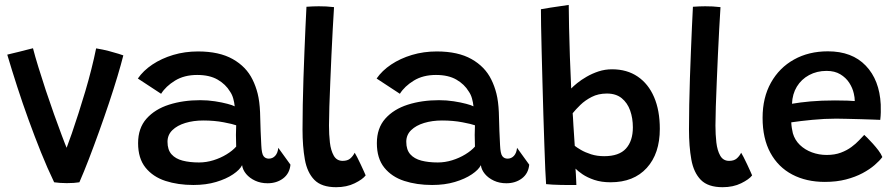

<svg xmlns="http://www.w3.org/2000/svg" viewBox="-20 -742 3638 780"><path d="M370.5 -545.5Q398 -541 421.8 -534.8Q445.5 -528.5 461.5 -523.5Q477.5 -518.5 481 -517Q472 -481 457 -431Q442 -381 422.8 -323.5Q403.5 -266 382.5 -207.5Q361.5 -149 341 -95.8Q320.5 -42.5 302.5 -1.5Q282.5 2 251 2Q237 2 223.5 1Q210 0 200 -1.5Q172.5 -58.5 146.5 -123.2Q120.5 -188 96 -255.5Q71.5 -323 49.8 -390.2Q28 -457.5 9.5 -520Q16.5 -522 29.8 -525Q43 -528 58.8 -532Q74.5 -536 89.2 -539.8Q104 -543.5 114 -546Q122 -514.5 135.8 -469.8Q149.5 -425 166 -375.2Q182.5 -325.5 199.5 -278Q216.5 -230.5 230.8 -192.5Q245 -154.5 254 -133.5L247 -131.5Q258.5 -161.5 271.8 -200Q285 -238.5 299 -282Q313 -325.5 326.5 -371Q340 -416.5 351.2 -461Q362.5 -505.5 370.5 -545.5Z M765.5 9.5Q703 9.5 652.2 -7Q601.5 -23.5 571.2 -61Q541 -98.5 541 -160.5Q541 -221.5 575.2 -260Q609.5 -298.5 666.8 -316.8Q724 -335 793.5 -335Q824.5 -335 853.5 -330.5Q882.5 -326 904 -320.2Q925.5 -314.5 933.5 -310Q932 -325.5 927.5 -341.8Q923 -358 914.5 -370Q897 -399.5 864.2 -418.5Q831.5 -437.5 781 -437.5Q728.5 -437.5 691 -414.5Q653.5 -391.5 634.5 -361L540 -423Q562 -455 599 -479.8Q636 -504.5 683.5 -518.8Q731 -533 784.5 -533Q870.5 -533 925.5 -502Q980.5 -471 1006 -418.5Q1019 -392.5 1026.8 -361.5Q1034.5 -330.5 1036.5 -286.5Q1037.5 -242.5 1038.8 -210Q1040 -177.5 1041.5 -152Q1043 -117.5 1050.8 -107.5Q1058.5 -97.5 1072 -97.5Q1087.5 -97.5 1098 -109Q1108.5 -120.5 1110.5 -141.5L1160 -73Q1156.5 -37 1130.2 -17.2Q1104 2.5 1067 2.5Q1039 2.5 1016.5 -8Q994 -18.5 980 -35.2Q966 -52 963.5 -71Q954.5 -52.5 926.8 -33.8Q899 -15 858 -2.8Q817 9.5 765.5 9.5ZM788.5 -82Q818 -82 847 -91Q876 -100 900.2 -114.8Q924.5 -129.5 939.5 -146.5Q938.5 -172 938.5 -193.8Q938.5 -215.5 939.5 -233Q926.5 -238 888.8 -245.2Q851 -252.5 805.5 -252.5Q766 -252.5 733 -242.5Q700 -232.5 680.2 -213.2Q660.5 -194 660.5 -166Q660.5 -133.5 676.8 -115.2Q693 -97 721.8 -89.5Q750.5 -82 788.5 -82Z M1465.5 -29.5Q1453.5 -13.5 1421 2.5Q1388.5 18.5 1345.5 18.5Q1286.5 18.5 1257.2 -11.2Q1228 -41 1218.5 -94Q1209 -147 1209 -216Q1209 -263 1210 -316.2Q1211 -369.5 1212.8 -424.5Q1214.5 -479.5 1216.8 -532.2Q1219 -585 1221 -631.8Q1223 -678.5 1225 -714.5Q1252.5 -716.5 1275 -716.5Q1290.5 -716.5 1305.2 -715.8Q1320 -715 1337 -713Q1334.5 -674.5 1331.8 -624Q1329 -573.5 1326.5 -518.2Q1324 -463 1321.8 -409Q1319.5 -355 1318 -309Q1316.5 -263 1316.5 -232Q1316.5 -196 1320.2 -163.2Q1324 -130.5 1336 -109.5Q1348 -88.5 1372 -88.5Q1391.5 -88.5 1402.5 -97.8Q1413.5 -107 1421 -121.5Q1424 -117 1430.8 -103.8Q1437.5 -90.5 1445 -74.8Q1452.5 -59 1458.2 -46.2Q1464 -33.5 1465.5 -29.5Z M1735.5 9.5Q1673 9.5 1622.2 -7Q1571.5 -23.5 1541.2 -61Q1511 -98.5 1511 -160.5Q1511 -221.5 1545.2 -260Q1579.5 -298.5 1636.8 -316.8Q1694 -335 1763.5 -335Q1794.5 -335 1823.5 -330.5Q1852.5 -326 1874 -320.2Q1895.5 -314.5 1903.5 -310Q1902 -325.5 1897.5 -341.8Q1893 -358 1884.5 -370Q1867 -399.5 1834.2 -418.5Q1801.5 -437.5 1751 -437.5Q1698.5 -437.5 1661 -414.5Q1623.5 -391.5 1604.5 -361L1510 -423Q1532 -455 1569 -479.8Q1606 -504.5 1653.5 -518.8Q1701 -533 1754.5 -533Q1840.5 -533 1895.5 -502Q1950.5 -471 1976 -418.5Q1989 -392.5 1996.8 -361.5Q2004.5 -330.5 2006.5 -286.5Q2007.5 -242.5 2008.8 -210Q2010 -177.5 2011.5 -152Q2013 -117.5 2020.8 -107.5Q2028.5 -97.5 2042 -97.5Q2057.5 -97.5 2068 -109Q2078.5 -120.5 2080.5 -141.5L2130 -73Q2126.5 -37 2100.2 -17.2Q2074 2.5 2037 2.5Q2009 2.5 1986.5 -8Q1964 -18.5 1950 -35.2Q1936 -52 1933.5 -71Q1924.5 -52.5 1896.8 -33.8Q1869 -15 1828 -2.8Q1787 9.5 1735.5 9.5ZM1758.5 -82Q1788 -82 1817 -91Q1846 -100 1870.2 -114.8Q1894.5 -129.5 1909.5 -146.5Q1908.5 -172 1908.5 -193.8Q1908.5 -215.5 1909.5 -233Q1896.5 -238 1858.8 -245.2Q1821 -252.5 1775.5 -252.5Q1736 -252.5 1703 -242.5Q1670 -232.5 1650.2 -213.2Q1630.5 -194 1630.5 -166Q1630.5 -133.5 1646.8 -115.2Q1663 -97 1691.8 -89.5Q1720.5 -82 1758.5 -82Z M2198.5 6Q2197 -11.5 2195.2 -53.2Q2193.5 -95 2191.5 -152Q2189.5 -209 2187.5 -274.5Q2185.5 -340 2183.8 -406.2Q2182 -472.5 2180.5 -532Q2179 -591.5 2178.2 -636.8Q2177.5 -682 2177.5 -704.5Q2184.5 -706 2216.2 -711Q2248 -716 2290.5 -722Q2290.5 -687.5 2291.8 -631.5Q2293 -575.5 2295.2 -510.5Q2297.5 -445.5 2300.5 -382.5Q2309 -391.5 2325 -404.5Q2341 -417.5 2363 -430.2Q2385 -443 2411.2 -451.8Q2437.5 -460.5 2466.5 -460.5Q2527 -460.5 2570.5 -431Q2614 -401.5 2637.2 -347.5Q2660.5 -293.5 2660.5 -218.5Q2660.5 -118 2607.5 -59.8Q2554.5 -1.5 2460.5 -1.5Q2423 -1.5 2394.2 -11.2Q2365.5 -21 2346.2 -34.2Q2327 -47.5 2318 -57Q2319 -47.5 2319.5 -33.8Q2320 -20 2320.8 -8Q2321.5 4 2321.5 9.5Q2291 10 2256.5 9.2Q2222 8.5 2198.5 6ZM2315 -149.5Q2323 -143 2340 -133Q2357 -123 2381.2 -115.2Q2405.5 -107.5 2434.5 -107.5Q2495 -107.5 2523 -138.5Q2551 -169.5 2551 -224.5Q2551 -262 2540 -293Q2529 -324 2505.8 -343Q2482.5 -362 2445.5 -362Q2410.5 -362 2383.8 -348.2Q2357 -334.5 2337.8 -315.8Q2318.5 -297 2306.5 -282Q2307 -277 2307.8 -263.5Q2308.5 -250 2309.5 -232.8Q2310.5 -215.5 2311.8 -198Q2313 -180.5 2313.8 -167.2Q2314.5 -154 2315 -149.5Z M3035.5 -29.5Q3023.5 -13.5 2991 2.5Q2958.5 18.5 2915.5 18.5Q2856.5 18.5 2827.2 -11.2Q2798 -41 2788.5 -94Q2779 -147 2779 -216Q2779 -263 2780 -316.2Q2781 -369.5 2782.8 -424.5Q2784.5 -479.5 2786.8 -532.2Q2789 -585 2791 -631.8Q2793 -678.5 2795 -714.5Q2822.5 -716.5 2845 -716.5Q2860.5 -716.5 2875.2 -715.8Q2890 -715 2907 -713Q2904.5 -674.5 2901.8 -624Q2899 -573.5 2896.5 -518.2Q2894 -463 2891.8 -409Q2889.5 -355 2888 -309Q2886.5 -263 2886.5 -232Q2886.5 -196 2890.2 -163.2Q2894 -130.5 2906 -109.5Q2918 -88.5 2942 -88.5Q2961.5 -88.5 2972.5 -97.8Q2983.5 -107 2991 -121.5Q2994 -117 3000.8 -103.8Q3007.5 -90.5 3015 -74.8Q3022.5 -59 3028.2 -46.2Q3034 -33.5 3035.5 -29.5Z M3564.5 -104Q3553.5 -89 3533.2 -71.5Q3513 -54 3484 -38.5Q3455 -23 3416.8 -13Q3378.5 -3 3331 -3Q3255.5 -3 3198.5 -33Q3141.5 -63 3109.8 -121Q3078 -179 3078 -263.5Q3078 -345.5 3112 -406.2Q3146 -467 3205.8 -500.2Q3265.5 -533.5 3343.5 -533.5Q3441.5 -533.5 3497.2 -475.2Q3553 -417 3558 -317.5Q3558.5 -301 3558.2 -286.2Q3558 -271.5 3556 -255Q3549 -255.5 3527.2 -256.2Q3505.5 -257 3477.2 -257.8Q3449 -258.5 3422 -259.2Q3395 -260 3377.5 -260Q3329.5 -260 3280.5 -255.2Q3231.5 -250.5 3194.5 -245Q3195 -233 3196.8 -221.8Q3198.5 -210.5 3201 -200.5Q3209 -173 3229.5 -153.2Q3250 -133.5 3278.5 -123Q3307 -112.5 3338.5 -112.5Q3371 -112.5 3395.8 -121.8Q3420.5 -131 3439 -144.8Q3457.5 -158.5 3470 -172Q3482.5 -185.5 3491 -194Q3494 -191.5 3503.8 -181.8Q3513.5 -172 3525.8 -158.5Q3538 -145 3548.8 -130.8Q3559.5 -116.5 3564.5 -104ZM3197.5 -320.5Q3229 -326 3272.5 -330Q3316 -334 3372 -334Q3401.5 -334 3422.5 -333.2Q3443.5 -332.5 3452.5 -331.5Q3452.5 -346 3448.5 -362.5Q3443.5 -385 3430 -405.8Q3416.5 -426.5 3393.8 -440.2Q3371 -454 3338 -454Q3298.5 -454 3267 -437Q3235.5 -420 3217.2 -390Q3199 -360 3197.5 -320.5Z"/></svg>

Font: Grandstander Thin Medium
Style: Regular
Weight: 500
Version: Version 1.200